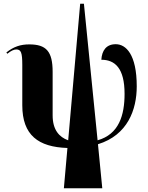

<svg xmlns="http://www.w3.org/2000/svg" viewBox="-20 -780 789 1025"><path d="M321 225H526L503 -10C662 -59 710 -195 710 -319C710 -490 652 -544 598 -544C547 -544 524 -510 521 -461C593 -461 645 -417 645 -279C645 -165 615 -63 501 -31L428 -760H408L344 -31C296 -48 261 -87 261 -164V-396C261 -506 227 -543 136 -543C90 -543 53 -531 14 -500L19 -493C39 -509 54 -516 67 -516C92 -516 99 -500 99 -433V-218C99 -58 185 5 340 10Z"/></svg>

Font: Noto Serif Display ExtraCondensed Black
Style: Regular
Weight: 900
Width: 2
Designer: Monotype Design Team
Foundry: Monotype Imaging Inc.
Version: Version 2.009